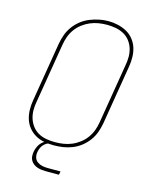

<svg xmlns="http://www.w3.org/2000/svg" viewBox="-132 -833 863 1079"><g transform="rotate(15 300.0 -293.0)"><path d="M246 8Q217 8 189.5 3Q162 -2 138.5 -15.5Q115 -29 98 -50Q81 -71 73 -97Q65 -123 64.5 -151.5Q64 -180 69 -208L126 -553Q131 -580 140.5 -606Q150 -632 167 -655Q184 -678 207 -696Q230 -714 256.5 -724.5Q283 -735 310 -740.5Q337 -746 363 -746Q391 -746 419 -739.5Q447 -733 470.5 -720Q494 -707 511 -685.5Q528 -664 536 -638.5Q544 -613 544.5 -584Q545 -555 540 -527L483 -182Q478 -155 468.5 -129Q459 -103 442 -80Q425 -57 402 -39Q379 -21 352.5 -10.5Q326 0 299 4Q272 8 246 8ZM246 -11Q271 -11 295.5 -14.5Q320 -18 344 -28Q368 -38 389 -54Q410 -70 425.5 -91.5Q441 -113 449.5 -136.5Q458 -160 462 -185L519 -530Q524 -555 524 -581Q524 -607 516.5 -630.5Q509 -654 494 -673Q479 -692 457.5 -703.5Q436 -715 411 -719.5Q386 -724 361 -724Q336 -724 311.5 -720Q287 -716 263.5 -706Q240 -696 219 -680Q198 -664 183 -643Q168 -622 159.5 -598.5Q151 -575 147 -550L90 -205Q85 -180 85 -154.5Q85 -129 92.5 -105.5Q100 -82 114.5 -63Q129 -44 150 -32Q171 -20 196 -15.5Q221 -11 246 -11ZM242 160Q229 160 216 158.5Q203 157 191 153Q179 149 169 141.5Q159 134 152.5 123.5Q146 113 145 100Q144 87 146 73Q149 56 157 39.5Q165 23 179 11Q193 -1 210.5 -6Q228 -11 246 -11L244 0Q230 0 216.5 4.5Q203 9 192 19Q181 29 175 42Q169 55 167 68Q164 85 168.5 100Q173 115 185.5 124Q198 133 213.5 136.5Q229 140 246 140H321L317 160Z"/></g></svg>

Font: Iosevka Curly ThExObl
Style: Regular
Weight: 100
Width: 7
Italic angle: -9°
Monospace: yes
Designer: Belleve Invis
Foundry: Belleve Invis
Version: Version 11.1.0; ttfautohint (v1.8.3)